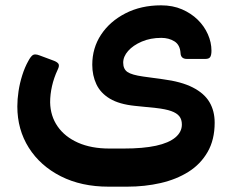

<svg xmlns="http://www.w3.org/2000/svg" viewBox="-20 -522 874 720"><path d="M387 178Q285 178 208 139Q131 100 88 32Q45 -36 45 -123Q45 -150 49.5 -180Q54 -210 63.5 -240Q73 -270 86 -293Q95 -310 103 -315.5Q111 -321 129 -314L180 -295Q194 -290 199 -283Q204 -276 196 -260Q182 -230 175 -199Q168 -168 168 -138Q169 -87 196 -48Q223 -9 272.5 13Q322 35 390 35H444Q517 35 565 24.5Q613 14 637.5 -6.5Q662 -27 662 -55Q662 -74 652.5 -86Q643 -98 622 -105.5Q601 -113 565 -117L486 -125Q427 -131 392 -152Q357 -173 341.5 -206Q326 -239 326 -279Q326 -342 359 -392Q392 -442 450.5 -472Q509 -502 584 -502Q628 -502 662.5 -487Q697 -472 721.5 -448Q746 -424 759.5 -393.5Q773 -363 773 -332Q773 -316 768.5 -308.5Q764 -301 750 -301H681Q658 -301 657 -323Q655 -354 634 -367Q613 -380 585 -380Q544 -380 511.5 -366Q479 -352 460.5 -331Q442 -310 442 -287Q442 -263 458 -252Q474 -241 517 -235L590 -225Q660 -216 703 -194Q746 -172 765.5 -139Q785 -106 785 -62Q785 2 758.5 48Q732 94 686.5 122.5Q641 151 582 164.5Q523 178 457 178Z"/></svg>

Font: Rubik SemiBold
Style: Regular
Weight: 600
Designer: Hubert and Fischer
Foundry: Hubert and Fischer
Version: Version 2.300;gftools[0.9.30]